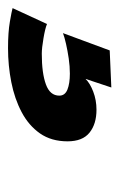

<svg xmlns="http://www.w3.org/2000/svg" viewBox="-36 -122 296 476"><g transform="rotate(90 112.0 116.0)"><path d="M-6.5 244.1Q-45.9 244.1 -72.4 239.5Q-98.9 234.9 -105.9 232.8L-66.5 147.5Q-55.4 152.1 -31.2 156.2Q-7 160.4 7.1 160.4Q55.4 160.4 83.2 150.2Q111.1 140.1 111.1 116.9Q111.1 102.9 96 96.8Q80.9 90.8 56.5 90.8Q38.6 90.8 19.1 93.6Q-0.5 96.5 -17.2 100.3Q-34 104.1 -43.9 107.9L-1 -8L90.9 -12L69.6 52Q80 41 101.1 32.9Q122.1 24.8 146.1 24.8Q181.4 24.8 202.9 42.1Q224.4 59.4 224.4 96.6Q224.4 136.6 204.8 164.8Q185.1 192.9 151.9 210.4Q118.8 227.9 77.6 236Q36.5 244.1 -6.5 244.1Z"/></g></svg>

Font: Grandstander Thin
Style: Italic
Weight: 100
Italic angle: -15°
Designer: Tyler Finck
Foundry: Etcetera Type Co
Version: Version 1.200